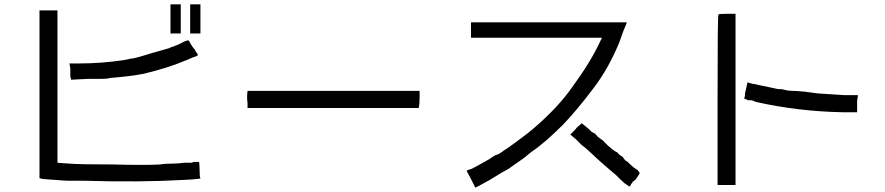

<svg xmlns="http://www.w3.org/2000/svg" viewBox="-20 -809 4040 876"><path d="M839.8 -625Q843.8 -621.1 851.6 -605.5Q855.5 -601.6 859.4 -593.8Q867.2 -585.9 871.1 -578.1Q875 -570.3 878.9 -566.4Q882.8 -558.6 882.8 -558.6Q882.8 -554.7 871.1 -550.8Q867.2 -550.8 832 -535.2Q750 -500 636.7 -472.7Q578.1 -460.9 480.5 -453.1Q472.7 -449.2 445.3 -449.2Q414.1 -449.2 382.8 -449.2L304.7 -445.3L300.8 -460.9Q300.8 -464.8 300.8 -476.6V-484.4V-496.1L296.9 -519.5H339.8Q445.3 -519.5 546.9 -535.2Q582 -543 589.8 -543Q609.4 -546.9 671.9 -566.4Q738.3 -585.9 753.9 -589.8Q757.8 -593.8 761.7 -593.8L773.4 -597.7Q781.2 -601.6 793 -605.5Q800.8 -609.4 808.6 -613.3Q816.4 -617.2 824.2 -621.1Q835.9 -625 839.8 -625ZM160.2 -761.7H242.2V-66.4L296.9 -62.5Q343.8 -58.6 496.1 -58.6Q644.5 -54.7 710.9 -58.6Q730.5 -62.5 765.6 -62.5Q793 -62.5 820.3 -66.4H843.8H855.5L863.3 -70.3Q882.8 -70.3 886.7 -70.3Q890.6 -70.3 890.6 -35.2Q890.6 0 894.5 3.9Q898.4 7.8 820.3 11.7Q613.3 23.4 363.3 15.6H335.9H312.5Q289.1 15.6 289.1 15.6Q277.3 15.6 230.5 11.7Q183.6 7.8 175.8 7.8L160.2 3.9ZM847.7 -789.1H894.5V-656.2H847.7ZM757.8 -789.1H804.7V-656.2H757.8Z M1894.5 -363.3Q1894.5 -335.9 1890.6 -316.4H1109.4V-339.8Q1105.5 -359.4 1109.4 -394.5H1894.5Z M2625 -238.3Q2632.8 -246.1 2632.8 -246.1Q2636.7 -246.1 2668 -218.8L2679.7 -207L2695.3 -199.2Q2707 -183.6 2714.8 -179.7Q2714.8 -179.7 2730.5 -168L2742.2 -156.2L2753.9 -144.5Q2785.2 -117.2 2796.9 -113.3Q2804.7 -101.6 2820.3 -93.8L2832 -78.1L2843.8 -70.3Q2875 -39.1 2886.7 -35.2Q2898.4 -23.4 2898.4 -19.5Q2898.4 -15.6 2878.9 11.7L2867.2 19.5Q2863.3 27.3 2859.4 31.2Q2855.5 39.1 2855.5 39.1Q2855.5 46.9 2835.9 31.2Q2828.1 27.3 2808.6 7.8Q2800.8 0 2789.1 -11.7L2765.6 -31.2Q2707 -82 2699.2 -89.8Q2683.6 -105.5 2652.3 -132.8L2632.8 -148.4L2609.4 -171.9L2582 -195.3L2605.5 -218.8Q2613.3 -230.5 2625 -238.3ZM2128.9 -707H2484.4Q2679.7 -707 2839.8 -707Q2839.8 -703.1 2824.2 -668Q2812.5 -636.7 2804.7 -613.3Q2753.9 -492.2 2687.5 -406.2Q2617.2 -312.5 2550.8 -242.2Q2464.8 -156.2 2406.2 -117.2L2386.7 -101.6Q2378.9 -93.8 2367.2 -85.9Q2339.8 -66.4 2300.8 -39.1Q2277.3 -27.3 2214.8 11.7Q2152.3 46.9 2148.4 46.9Q2148.4 46.9 2128.9 7.8Q2109.4 -27.3 2109.4 -31.2L2132.8 -39.1Q2156.2 -50.8 2210.9 -82L2234.4 -97.7L2242.2 -101.6L2253.9 -105.5Q2273.4 -117.2 2277.3 -121.1Q2296.9 -132.8 2343.8 -168Q2386.7 -199.2 2414.1 -222.7Q2527.3 -320.3 2589.8 -410.2Q2675.8 -527.3 2718.8 -621.1L2726.6 -636.7H2128.9Z M3390.6 -433.6Q3398.4 -429.7 3418 -425.8Q3425.8 -425.8 3437.5 -421.9L3457 -418Q3515.6 -406.2 3531.2 -402.3Q3539.1 -402.3 3546.9 -402.3L3562.5 -398.4Q3578.1 -394.5 3593.8 -394.5Q3613.3 -394.5 3652.3 -390.6L3710.9 -382.8Q3777.3 -378.9 3832 -375H3894.5L3890.6 -347.7Q3890.6 -320.3 3890.6 -308.6V-296.9H3824.2Q3621.1 -300.8 3429.7 -343.8L3410.2 -351.6H3394.5Q3375 -359.4 3375 -359.4Q3375 -359.4 3378.9 -371.1V-378.9V-382.8L3382.8 -398.4ZM3296.9 -746.1H3335.9V35.2H3253.9V-355.5Q3253.9 -742.2 3257.8 -742.2Q3257.8 -746.1 3296.9 -746.1Z"/></svg>

Font: 和音 by 宁静之雨，公众号njzyshare
Style: Regular
Weight: 400
Designer: Steve Matteson
Foundry: Ascender Corporation
Version: Version 6.00;June 8, 2018;FontCreator 11.0.0.2388 32-bit